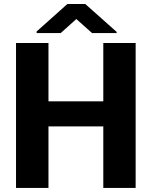

<svg xmlns="http://www.w3.org/2000/svg" viewBox="-20 -922 745 942"><path d="M535.6 -424.8V-301.8H167.5V-424.8ZM217.8 -710.9V0H58.6V-710.9ZM645.5 -710.9V0H486.8V-710.9ZM398.4 -902.3 552.2 -765.6V-759.8H431.6L354.5 -828.6L277.8 -759.8H159.7V-767.6L310.5 -902.3Z"/></svg>

Font: Roboto ExtraBold
Style: Regular
Weight: 800
Designer: Christian Robertson
Foundry: Google
Version: Version 3.009; 2024